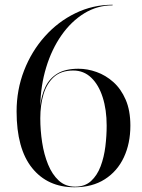

<svg xmlns="http://www.w3.org/2000/svg" viewBox="-20 -780 600 810"><path d="M530 -250Q530 -175 502.5 -116.2Q475 -57.5 422.2 -23.8Q369.5 10 294 10Q181 10 115.5 -71.2Q50 -152.5 50 -310Q50 -401 81.5 -482.2Q113 -563.5 168.8 -626Q224.5 -688.5 298 -724.2Q371.5 -760 455 -760V-757.5Q390.5 -757.5 335.5 -723.8Q280.5 -690 239.2 -631Q198 -572 174.8 -495.5Q151.5 -419 150 -333.5Q155 -379 172 -414.2Q189 -449.5 222.5 -469.8Q256 -490 311 -490Q349 -490 387.5 -476.2Q426 -462.5 458.2 -433.8Q490.5 -405 510.2 -359.5Q530 -314 530 -250ZM430 -250Q430 -317 413.2 -369.5Q396.5 -422 365 -452.2Q333.5 -482.5 289 -482.5Q237.5 -482.5 207.2 -455Q177 -427.5 163.5 -382Q150 -336.5 150 -282V-280Q150 -230 157.8 -179.2Q165.5 -128.5 182.8 -86.2Q200 -44 228 -18.2Q256 7.5 297 7.5Q338 7.5 364 -16.2Q390 -40 404.5 -78.5Q419 -117 424.5 -162Q430 -207 430 -250Z"/></svg>

Font: Bodoni* 72pt
Style: Regular
Weight: 400
Version: Version 2.3